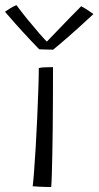

<svg xmlns="http://www.w3.org/2000/svg" viewBox="-56 -731 386 752"><path d="M144.5 1.5Q138.5 1.5 123.8 1.2Q109 1 93.8 0Q78.5 -1 72 -1.5Q74 -14.5 77.2 -56Q80.5 -97.5 83.8 -154Q87 -210.5 89.8 -270.5Q92.5 -330.5 94.2 -382.2Q96 -434 96 -464.5Q104.5 -467 123.8 -467.5Q143 -468 151.5 -468Q151.5 -449.5 151.5 -412.2Q151.5 -375 151.2 -327Q151 -279 150.5 -228.2Q150 -177.5 149 -130.8Q148 -84 147 -48.8Q146 -13.5 144.5 1.5ZM262 -706.5Q273.5 -700.5 288.5 -690.8Q303.5 -681 310 -676Q245.5 -616 205.8 -581.8Q166 -547.5 152 -536.5Q139.5 -536.5 123.8 -537Q108 -537.5 97.5 -538Q65 -571.5 32 -607.5Q-1 -643.5 -36.5 -685Q-27.5 -691.5 -15.5 -698.8Q-3.5 -706 8.5 -711Q26.5 -686 51 -656Q75.5 -626 96.8 -601.5Q118 -577 127.5 -568Q142 -583 166 -608Q190 -633 215.8 -659.8Q241.5 -686.5 262 -706.5Z"/></svg>

Font: Grandstander ExtraLight
Style: Regular
Weight: 200
Designer: Tyler Finck
Foundry: Etcetera Type Co
Version: Version 1.200; ttfautohint (v1.8.3)